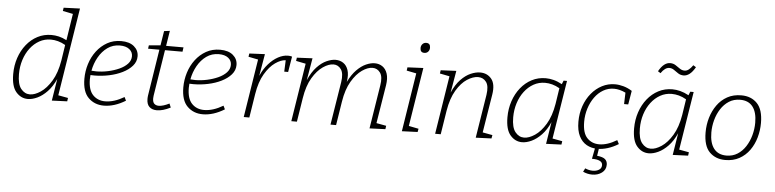

<svg xmlns="http://www.w3.org/2000/svg" viewBox="-53 -1060 6345 1572"><g transform="rotate(5 3119.5 -273.5)"><path d="M187 7Q131 7 91 -39Q51 -85 51 -186Q51 -257 72 -319.5Q93 -382 131.5 -430Q170 -478 222 -505Q274 -532 336 -532Q365 -532 396 -525Q427 -518 461 -500L495 -719L411 -736L415 -763L549 -768L434 -45L515 -30L511 -2L385 3L414 -177Q385 -113 346 -72.5Q307 -32 265.5 -12.5Q224 7 187 7ZM201 -32Q241 -32 289 -64Q337 -96 377 -162Q417 -228 434 -330L454 -460Q423 -478 393 -486Q363 -494 334 -494Q283 -494 240 -470Q197 -446 165 -404Q133 -362 115.5 -307Q98 -252 98 -190Q98 -107 128 -69.5Q158 -32 201 -32Z M812 7Q736 7 685.5 -42.5Q635 -92 635 -199Q635 -261 653.5 -320.5Q672 -380 708 -427.5Q744 -475 794.5 -503.5Q845 -532 909 -532Q977 -532 1015 -500Q1053 -468 1053 -419Q1053 -375 1023 -340.5Q993 -306 943.5 -281.5Q894 -257 834 -244.5Q774 -232 715 -232Q698 -232 682 -233Q680 -216 680 -199Q680 -111 719 -70Q758 -29 820 -29Q893 -29 976 -78L990 -49Q898 7 812 7ZM902 -495Q844 -495 800 -463.5Q756 -432 727 -380.5Q698 -329 687 -269Q706 -267 727 -267Q774 -267 823 -277.5Q872 -288 914 -307Q956 -326 981.5 -353.5Q1007 -381 1007 -416Q1007 -451 979 -473Q951 -495 902 -495Z M1360 -25Q1297 7 1248 7Q1209 7 1186.5 -14Q1164 -35 1164 -79Q1164 -87 1164.5 -93.5Q1165 -100 1166 -107L1226 -489H1133L1137 -517L1232 -525L1251 -644L1298 -650L1278 -525H1421L1416 -489H1272L1212 -111Q1212 -106 1211 -100Q1210 -94 1210 -87Q1210 -56 1224 -43.5Q1238 -31 1260 -31Q1279 -31 1301 -38Q1323 -45 1347 -57Z M1625 7Q1549 7 1498.5 -42.5Q1448 -92 1448 -199Q1448 -261 1466.5 -320.5Q1485 -380 1521 -427.5Q1557 -475 1607.5 -503.5Q1658 -532 1722 -532Q1790 -532 1828 -500Q1866 -468 1866 -419Q1866 -375 1836 -340.5Q1806 -306 1756.5 -281.5Q1707 -257 1647 -244.5Q1587 -232 1528 -232Q1511 -232 1495 -233Q1493 -216 1493 -199Q1493 -111 1532 -70Q1571 -29 1633 -29Q1706 -29 1789 -78L1803 -49Q1711 7 1625 7ZM1715 -495Q1657 -495 1613 -463.5Q1569 -432 1540 -380.5Q1511 -329 1500 -269Q1519 -267 1540 -267Q1587 -267 1636 -277.5Q1685 -288 1727 -307Q1769 -326 1794.5 -353.5Q1820 -381 1820 -416Q1820 -451 1792 -473Q1764 -495 1715 -495Z M1962 0 2038 -479 1958 -495 1962 -522 2090 -528 2059 -347Q2084 -404 2120.5 -445.5Q2157 -487 2198.5 -509.5Q2240 -532 2280 -532Q2299 -532 2313 -527L2292 -399H2260L2264 -493Q2225 -492 2178.5 -459.5Q2132 -427 2093.5 -361.5Q2055 -296 2039 -196L2008 0Z M2996 3 3053 -354Q3065 -426 3041.5 -459.5Q3018 -493 2978 -493Q2939 -493 2892.5 -461Q2846 -429 2807 -363Q2768 -297 2752 -196L2721 0H2675L2732 -354Q2743 -426 2719.5 -459.5Q2696 -493 2657 -493Q2618 -493 2571 -461Q2524 -429 2485 -363.5Q2446 -298 2430 -196L2399 0H2353L2429 -479L2349 -495L2353 -522L2481 -528L2450 -346Q2480 -414 2518.5 -455Q2557 -496 2597.5 -514Q2638 -532 2671 -532Q2707 -532 2734.5 -513.5Q2762 -495 2774.5 -457.5Q2787 -420 2778 -363L2777 -359Q2808 -422 2845.5 -460Q2883 -498 2921.5 -515Q2960 -532 2993 -532Q3029 -532 3056.5 -513Q3084 -494 3096.5 -456Q3109 -418 3100 -360L3049 -45L3130 -30L3126 -2Z M3262 3 3338 -479 3258 -495 3262 -522 3392 -528 3315 -45 3396 -29 3391 -2ZM3389 -652Q3355 -652 3355 -689Q3355 -708 3367 -721.5Q3379 -735 3398 -735Q3432 -735 3432 -698Q3432 -678 3420 -665Q3408 -652 3389 -652Z M3869 3 3926 -354Q3937 -427 3912.5 -460Q3888 -493 3846 -493Q3804 -493 3756 -462Q3708 -431 3668.5 -365Q3629 -299 3612 -196L3581 0H3535L3611 -479L3531 -495L3535 -522L3663 -528L3632 -347Q3662 -415 3701 -455.5Q3740 -496 3781.5 -514Q3823 -532 3859 -532Q3918 -532 3952.5 -489.5Q3987 -447 3973 -360L3922 -45L4003 -30L3998 -2Z M4249 7Q4193 7 4153 -39Q4113 -85 4113 -186Q4113 -257 4134 -319.5Q4155 -382 4193.5 -430Q4232 -478 4284 -505Q4336 -532 4398 -532Q4429 -532 4462.5 -523.5Q4496 -515 4533 -495L4545 -525H4573L4496 -45L4577 -30L4573 -2L4447 3L4476 -178Q4447 -113 4408 -72.5Q4369 -32 4327.5 -12.5Q4286 7 4249 7ZM4263 -32Q4303 -32 4351 -64Q4399 -96 4439 -162Q4479 -228 4496 -330L4516 -460Q4485 -478 4455 -486Q4425 -494 4396 -494Q4345 -494 4302 -470Q4259 -446 4227 -404Q4195 -362 4177.5 -307Q4160 -252 4160 -190Q4160 -107 4190 -69.5Q4220 -32 4263 -32Z M4870 7Q4820 7 4780.5 -15Q4741 -37 4718 -83Q4695 -129 4695 -201Q4695 -270 4716 -330Q4737 -390 4774.5 -435.5Q4812 -481 4861.5 -506.5Q4911 -532 4967 -532Q5001 -532 5037 -522Q5073 -512 5108 -490L5089 -377H5055L5058 -471Q5008 -495 4963 -495Q4915 -495 4874.5 -471.5Q4834 -448 4804.5 -407Q4775 -366 4758.5 -313.5Q4742 -261 4742 -204Q4742 -112 4781 -71.5Q4820 -31 4880 -31Q4947 -31 5025 -78L5041 -47Q4997 -20 4953 -6.5Q4909 7 4870 7ZM4845 221Q4806 221 4769 204L4784 175Q4815 189 4847 189Q4876 189 4897.5 176Q4919 163 4919 137Q4919 114 4896.5 103Q4874 92 4832 92L4850 0H4882L4872 64Q4920 69 4938.5 85.5Q4957 102 4957 130Q4957 172 4924 196.5Q4891 221 4845 221Z M5290 7Q5234 7 5194 -39Q5154 -85 5154 -186Q5154 -257 5175 -319.5Q5196 -382 5234.5 -430Q5273 -478 5325 -505Q5377 -532 5439 -532Q5470 -532 5503.5 -523.5Q5537 -515 5574 -495L5586 -525H5614L5537 -45L5618 -30L5614 -2L5488 3L5517 -178Q5488 -113 5449 -72.5Q5410 -32 5368.5 -12.5Q5327 7 5290 7ZM5304 -32Q5344 -32 5392 -64Q5440 -96 5480 -162Q5520 -228 5537 -330L5557 -460Q5526 -478 5496 -486Q5466 -494 5437 -494Q5386 -494 5343 -470Q5300 -446 5268 -404Q5236 -362 5218.5 -307Q5201 -252 5201 -190Q5201 -107 5231 -69.5Q5261 -32 5304 -32ZM5520 -653Q5494 -653 5474.5 -666Q5455 -679 5437.5 -691.5Q5420 -704 5399 -704Q5363 -704 5330 -655L5308 -669Q5330 -708 5353.5 -726Q5377 -744 5402 -744Q5428 -744 5447.5 -731Q5467 -718 5485 -705.5Q5503 -693 5525 -693Q5558 -693 5592 -743L5615 -729Q5593 -690 5569 -671.5Q5545 -653 5520 -653Z M6006 -532Q6087 -532 6136 -481Q6185 -430 6185 -320Q6185 -259 6168.5 -200.5Q6152 -142 6118.5 -95Q6085 -48 6035 -20.5Q5985 7 5919 7Q5840 7 5790 -43Q5740 -93 5740 -205Q5740 -267 5757 -325Q5774 -383 5807.5 -430Q5841 -477 5890.5 -504.5Q5940 -532 6006 -532ZM6000 -495Q5947 -495 5907.5 -469.5Q5868 -444 5841 -402Q5814 -360 5800.5 -309.5Q5787 -259 5787 -208Q5787 -122 5822.5 -76Q5858 -30 5926 -30Q5977 -30 6016.5 -55Q6056 -80 6083 -122Q6110 -164 6124 -215Q6138 -266 6138 -318Q6138 -404 6103 -449.5Q6068 -495 6000 -495Z"/></g></svg>

Font: Bitter Light
Style: Italic
Weight: 300
Italic angle: -9°
Designer: Sol Matas, and Bitter project Authors
Foundry: Sol Matas
Version: Version 2.001